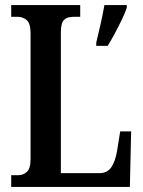

<svg xmlns="http://www.w3.org/2000/svg" viewBox="-20 -734 562 754"><path d="M24 0V-46H52Q71 -46 85.5 -59Q100 -72 100 -110V-603Q100 -642 85 -655Q70 -668 48 -668H24V-714H295V-668H269Q243 -668 231 -655.5Q219 -643 219 -606V-54H371Q401 -54 417 -77Q433 -100 440 -143L452 -218H495L490 0ZM358 -567Q366 -599 375 -639Q384 -679 390 -714H478V-704Q471 -683 458 -656Q445 -629 430.5 -602Q416 -575 403 -554H358Z"/></svg>

Font: Noto Serif Georgian ExtraCondensed SemiBold
Style: Regular
Weight: 600
Width: 2
Designer: Monotype Design Team, Akaki Razmadze
Foundry: Google LLC
Version: Version 2.003; ttfautohint (v1.8.4.7-5d5b)